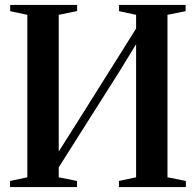

<svg xmlns="http://www.w3.org/2000/svg" viewBox="-20 -763 799 783"><path d="M21 0V-25L91.5 -40V-702.5L21.5 -717.5V-743H294.5V-718L219.5 -702.5V-145L300.5 -273L535 -646.5V-702.5L465.5 -717.5V-743H737V-717.5L663 -702.5V-40L738 -25V0H465V-25L535 -40V-582.5L467 -471.5L219.5 -80.5V-40L294 -25V0Z"/></svg>

Font: Merriweather 120pt SemiBold
Style: Regular
Weight: 600
Version: Version 2.100